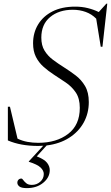

<svg xmlns="http://www.w3.org/2000/svg" viewBox="-20 -760 586 1013"><path d="M122 232.5Q93.5 232.5 82.5 224Q71.5 215.5 71.5 204Q71.5 194.5 77.5 188.2Q83.5 182 93.5 182Q97 182 102.8 190.2Q108.5 198.5 119 207Q129.5 215.5 148 215.5Q173.5 215.5 192.2 199Q211 182.5 211 158Q211 140 194 123.8Q177 107.5 132 93.5V91.5L208 9Q195 10 181 10Q88.5 10 21.5 -19V-197H32.5L72.5 -28.5Q97.5 -16.5 125 -11.5Q152.5 -6.5 181.5 -6.5Q278 -6.5 339.5 -53.5Q401 -100.5 401 -191Q401 -241 379.5 -272.5Q358 -304 326.2 -325.2Q294.5 -346.5 264.5 -366Q234.5 -385.5 209.5 -407.8Q184.5 -430 169.5 -459.8Q154.5 -489.5 154.5 -531.5Q154.5 -587 181 -630.8Q207.5 -674.5 257 -699.8Q306.5 -725 377 -725Q412.5 -725 443.5 -717.2Q474.5 -709.5 501 -696.5L541 -740.5H546L520.5 -513.5H511.5L487.5 -661.5Q464 -685.5 432.2 -697Q400.5 -708.5 364 -708.5Q291 -708.5 244.5 -670Q198 -631.5 198 -561.5Q198 -520.5 215 -492.8Q232 -465 259.5 -444.5Q287 -424 318 -404.5Q349 -385 379 -362.2Q409 -339.5 428.8 -306Q448.5 -272.5 448.5 -221.5Q448.5 -162 421.5 -113.2Q394.5 -64.5 344.5 -32.8Q294.5 -1 226 7.5L174 65Q214 80.5 228.2 98.8Q242.5 117 242.5 137.5Q242.5 176 208.2 204.2Q174 232.5 122 232.5Z"/></svg>

Font: Newsreader 72pt Light
Style: Italic
Weight: 300
Italic angle: -17°
Designer: Hugues Gentile
Foundry: Production Type
Version: Version 1.003; ttfautohint (v1.8.3)